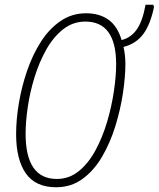

<svg xmlns="http://www.w3.org/2000/svg" viewBox="-20 -780 670 810"><path d="M217 10Q130 10 89 -48.5Q48 -107 48 -214Q48 -275 59.5 -344Q71 -413 94 -480.5Q117 -548 152 -603Q187 -658 235 -691Q283 -724 343 -724Q400 -724 438 -696.5Q476 -669 493 -611Q533 -621 557.5 -656.5Q582 -692 594 -760H626L630 -752Q615 -678 585 -637Q555 -596 501 -582Q509 -548 509 -510Q509 -455 498.5 -386Q488 -317 466.5 -247.5Q445 -178 411 -119.5Q377 -61 328.5 -25.5Q280 10 217 10ZM220 -25Q272 -25 313 -58.5Q354 -92 383.5 -147Q413 -202 432 -266.5Q451 -331 460.5 -395Q470 -459 470 -509Q470 -689 340 -689Q288 -689 246.5 -656.5Q205 -624 175 -570.5Q145 -517 125.5 -453.5Q106 -390 97 -327.5Q88 -265 88 -216Q88 -25 220 -25Z"/></svg>

Font: Noto Sans Condensed ExtraLight
Style: Italic
Weight: 200
Width: 3
Italic angle: -12°
Designer: Monotype Design Team
Foundry: Monotype Imaging Inc.
Version: Version 2.013; ttfautohint (v1.8.4.7-5d5b)